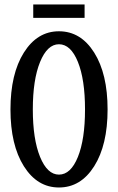

<svg xmlns="http://www.w3.org/2000/svg" viewBox="-20 -830 528 860"><path d="M128.9 -750V-810.1H358.9V-750ZM244.1 9.8Q147 9.8 86.9 -85.4Q26.9 -180.7 26.9 -339.8Q26.9 -499 86.9 -594.5Q147 -689.9 244.1 -689.9Q341.8 -689.9 401.9 -594.5Q461.9 -499 461.9 -339.8Q461.9 -180.7 401.9 -85.4Q341.8 9.8 244.1 9.8ZM244.1 -47.9Q296.9 -47.9 328.9 -127Q360.8 -206.1 360.8 -339.8Q360.8 -473.6 328.9 -552.7Q296.9 -631.8 244.1 -631.8Q191.9 -631.8 159.4 -552.2Q127 -472.7 127 -339.8Q127 -207 159.4 -127.4Q191.9 -47.9 244.1 -47.9Z"/></svg>

Font: Margherita Semibold
Style: Regular
Weight: 600
Designer: James Puckett
Foundry: Dunwich Type Founders
Version: Version 1.008;hotconv 1.0.109;makeotfexe 2.5.65596